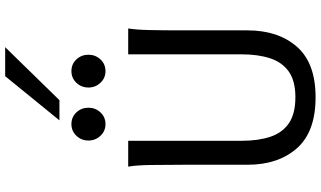

<svg xmlns="http://www.w3.org/2000/svg" viewBox="-269 -960 1241 743"><g transform="rotate(-90 351.5 -588.5)"><path d="M512.7 -712.9H612.8Q607.9 -683.6 606.7 -629.9Q605.5 -576.2 605.5 -500.5V-251.5Q605.5 -132.3 542.2 -60.1Q479 12.2 346.7 12.2Q212.9 12.2 149.2 -60.1Q85.4 -132.3 85.4 -251.5V-500.5Q85.4 -572.8 84.5 -628.2Q83.5 -683.6 78.1 -712.9H178.2V-273.4Q178.2 -210 193.6 -163.3Q209 -116.7 245.8 -91.3Q282.7 -65.9 346.7 -65.9Q409.7 -65.9 445.8 -91.3Q481.9 -116.7 497.3 -163.3Q512.7 -210 512.7 -273.4ZM384.3 -866.7Q384.3 -894 402.6 -913.3Q420.9 -932.6 447.8 -932.6Q475.1 -932.6 493.2 -913.3Q511.2 -894 511.2 -866.7Q511.2 -839.8 493.2 -820.3Q475.1 -800.8 447.8 -800.8Q420.9 -800.8 402.6 -820.3Q384.3 -839.8 384.3 -866.7ZM179.2 -866.7Q179.2 -894 197.5 -913.3Q215.8 -932.6 242.7 -932.6Q270 -932.6 288.1 -913.3Q306.2 -894 306.2 -866.7Q306.2 -839.8 288.1 -820.3Q270 -800.8 242.7 -800.8Q215.8 -800.8 197.5 -820.3Q179.2 -839.8 179.2 -866.7ZM428.2 -1189H540.5L335.4 -979H257.3Z"/></g></svg>

Font: Andika LitF DSA DSG
Style: Regular
Weight: 400
Designer: Victor Gaultney, Annie Olsen, Julie Remington, Don Collingsworth, Eric Hays, Becca Hirsbrunner
Foundry: SIL International
Version: Version 6.200 ; LitF DSA DSG; ttfautohint (v1.8.3.10-c5d8)